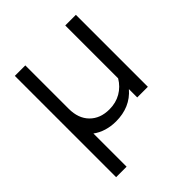

<svg xmlns="http://www.w3.org/2000/svg" viewBox="-197 -621 945 945"><g transform="rotate(-45 275.5 -148.5)"><path d="M63 204V-501H136V-199Q136 -132 174 -93.5Q212 -55 276 -55Q321 -55 356.5 -75.5Q392 -96 414 -133V-501H488V0H414V-58Q385 -24 345.5 -7Q306 10 257 10Q222 10 191 0.5Q160 -9 136 -27V204Z"/></g></svg>

Font: Red Hat Display
Style: Regular
Weight: 300
Designer: Pentagram, MCKL
Foundry: Pentagram, MCKL
Version: Version 1.023